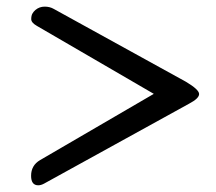

<svg xmlns="http://www.w3.org/2000/svg" viewBox="-20 -596 646 573"><path d="M94.2 -43Q72.8 -43 72.8 -71.3Q72.8 -102.5 99.6 -118.2L439 -315.9L90.3 -518.6Q73.2 -528.3 73.2 -538.8Q73.2 -549.3 76.7 -555.4Q80.1 -561.5 85.9 -566.4Q97.7 -576.2 113.3 -576.2Q128.9 -576.2 140.6 -569.3L534.7 -352.1Q574.2 -328.6 574.2 -315.4Q574.2 -302.2 544.4 -286.6L111.3 -47.9Q102.1 -43 94.2 -43Z"/></svg>

Font: Courgette
Style: Regular
Weight: 400
Designer: Karolina Lach
Foundry: Sorkin Type Co.
Version: Version 1.002